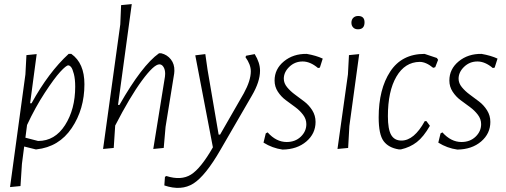

<svg xmlns="http://www.w3.org/2000/svg" viewBox="-20 -723 2468 937"><path d="M159 -459 127 -219H134Q217 -370 315 -460H328Q392 -415 392 -312Q392 -190 330 -98Q268 -6 158 6H154L98 -8L87 77L80 185L29 190L104 -360L109 -454ZM313 -404Q303 -404 274 -372.5Q245 -341 198.5 -270Q152 -199 112 -113L104 -51L166 -35Q248 -35 297.5 -112.5Q347 -190 347 -300Q347 -337 340.5 -362Q334 -387 327 -395.5Q320 -404 313 -404Z M767 -463Q796 -456 814 -433Q832 -410 831 -377L830 -364L788 -104L779 -1L728 4L785 -349L786 -363Q786 -383 778 -396Q770 -409 758 -409Q731 -409 672.5 -329.5Q614 -250 542 -110V-108L535 -1L483 4L567 -604L571 -698L623 -703L556 -211H563Q673 -404 756 -463Z M982 -459 993 -382 1047 -66H1054L1170 -268Q1204 -330 1204 -375Q1204 -408 1178 -444L1181 -451L1223 -459Q1249 -417 1249 -378Q1249 -324 1209 -256L1056 8Q983 135 924 172.5Q865 210 782 182L785 140L792 136Q864 159 912 129Q960 99 1019 -4L933 -453Z M1477 -460Q1523 -452 1555 -437L1541 -393L1532 -391Q1494 -423 1457 -423Q1419 -423 1392 -397Q1365 -371 1365 -339Q1365 -317 1381 -297.5Q1397 -278 1419.5 -261.5Q1442 -245 1465 -227.5Q1488 -210 1504 -184.5Q1520 -159 1520 -128Q1520 -71 1475 -32.5Q1430 6 1359 7Q1309 0 1266 -27L1277 -72L1286 -77Q1328 -30 1379 -30Q1421 -30 1448 -56Q1475 -82 1475 -117Q1475 -142 1459 -163Q1443 -184 1420.5 -200.5Q1398 -217 1375 -234Q1352 -251 1336 -275.5Q1320 -300 1320 -330Q1320 -386 1365.5 -423.5Q1411 -461 1477 -460Z M1728 -645Q1759 -645 1759 -614Q1759 -580 1727 -580Q1712 -580 1703.5 -589Q1695 -598 1695 -612Q1695 -627 1704 -636Q1713 -645 1728 -645ZM1733 -459 1685 -108 1679 -1 1627 4 1678 -360 1683 -454Z M2052 -460 2112 -440 2118 -431 2104 -395 2094 -392Q2059 -421 2028 -421Q1956 -420 1914.5 -349Q1873 -278 1873 -156Q1873 -92 1889 -64.5Q1905 -37 1939 -37Q2001 -37 2053 -132H2061L2078 -109Q2047 -55 2014 -29.5Q1981 -4 1937 6H1926Q1876 -2 1852 -34.5Q1828 -67 1828 -150Q1828 -288 1884.5 -374Q1941 -460 2052 -460Z M2330 -460Q2376 -452 2408 -437L2394 -393L2385 -391Q2347 -423 2310 -423Q2272 -423 2245 -397Q2218 -371 2218 -339Q2218 -317 2234 -297.5Q2250 -278 2272.5 -261.5Q2295 -245 2318 -227.5Q2341 -210 2357 -184.5Q2373 -159 2373 -128Q2373 -71 2328 -32.5Q2283 6 2212 7Q2162 0 2119 -27L2130 -72L2139 -77Q2181 -30 2232 -30Q2274 -30 2301 -56Q2328 -82 2328 -117Q2328 -142 2312 -163Q2296 -184 2273.5 -200.5Q2251 -217 2228 -234Q2205 -251 2189 -275.5Q2173 -300 2173 -330Q2173 -386 2218.5 -423.5Q2264 -461 2330 -460Z"/></svg>

Font: Alegreya Sans Light
Style: Italic
Weight: 300
Italic angle: -7°
Designer: Juan Pablo del Peral
Foundry: Huerta Tipografica
Version: Version 2.007